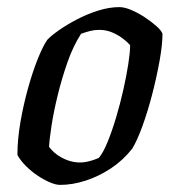

<svg xmlns="http://www.w3.org/2000/svg" viewBox="-20 -520 502 540"><path d="M149 0Q137 0 120.5 -7Q104 -14 86 -26Q68 -38 53 -53Q38 -68 29 -84Q29 -128 37.5 -177Q46 -226 59 -272.5Q72 -319 86.5 -355Q101 -391 113 -408Q123 -419 145 -434.5Q167 -450 195.5 -465Q224 -480 255.5 -490Q287 -500 316 -500Q330 -500 349 -492Q368 -484 387 -471.5Q406 -459 420 -446.5Q434 -434 437 -425Q437 -395 429 -350Q421 -305 408.5 -256.5Q396 -208 381 -166.5Q366 -125 352 -102Q326 -69 292 -46.5Q258 -24 221 -12Q184 0 149 0ZM205 -63Q213 -63 221.5 -64.5Q230 -66 239.5 -69Q249 -72 258 -76Q270 -90 282.5 -120.5Q295 -151 306.5 -189.5Q318 -228 327 -268Q336 -308 341 -341Q346 -374 346 -393Q335 -405 321.5 -414.5Q308 -424 292.5 -430Q277 -436 259 -436Q246 -436 234 -433Q222 -430 208 -425Q186 -391 170 -345.5Q154 -300 142.5 -253Q131 -206 125 -167Q119 -128 118 -107Q126 -96 139 -86Q152 -76 169.5 -69.5Q187 -63 205 -63Z"/></svg>

Font: Texturina Medium 12pt Medium
Style: Italic
Weight: 500
Italic angle: -11°
Version: Version 1.002